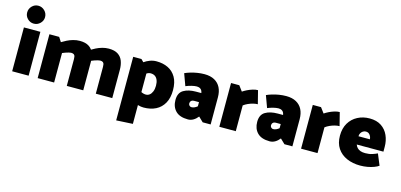

<svg xmlns="http://www.w3.org/2000/svg" viewBox="-80 -1291 4282 2051"><g transform="rotate(15 2061.5 -265.0)"><path d="M232 0V-485H50V0ZM140 -551Q181 -551 210.5 -580Q240 -609 240 -649Q240 -690 210.5 -719.5Q181 -749 140 -749Q100 -749 71 -719.5Q42 -690 42 -649Q42 -609 71 -580Q100 -551 140 -551Z M514 0V-326Q529 -333 547 -339Q565 -345 581.5 -349.5Q598 -354 607 -354Q629 -354 639 -346Q649 -338 651.5 -324.5Q654 -311 654 -296V0H836V-313Q836 -367 820 -409.5Q804 -452 766.5 -476.5Q729 -501 665 -501Q629 -501 593.5 -491Q558 -481 527 -465.5Q496 -450 472 -435L440 -485H332V0ZM835 -326Q850 -333 868 -339Q886 -345 902.5 -349.5Q919 -354 928 -354Q950 -354 960 -346Q970 -338 972.5 -324.5Q975 -311 975 -296V0H1157V-313Q1157 -367 1141 -409.5Q1125 -452 1087.5 -476.5Q1050 -501 986 -501Q950 -501 914.5 -491Q879 -481 848 -465.5Q817 -450 793 -435Z M1441 209V-393L1350 -484H1259V219ZM1382 -296Q1411 -326 1436 -344Q1461 -362 1485 -362Q1514 -362 1533.5 -349Q1553 -336 1563.5 -310.5Q1574 -285 1574 -248Q1574 -211 1563 -184Q1552 -157 1534 -143Q1516 -129 1493 -129Q1467 -129 1439 -143.5Q1411 -158 1382 -185L1331 -78Q1359 -46 1387.5 -26.5Q1416 -7 1445.5 2Q1475 11 1505 11Q1582 11 1639.5 -18Q1697 -47 1729.5 -105Q1762 -163 1762 -249Q1762 -336 1729.5 -392Q1697 -448 1641 -475Q1585 -502 1513 -502Q1476 -502 1441 -489Q1406 -476 1377.5 -455.5Q1349 -435 1331 -413Z M1966 -159Q1966 -176 1977.5 -187Q1989 -198 2007 -198H2063V-152Q2047 -139 2031 -132Q2015 -125 1999 -125Q1990 -125 1982.5 -129.5Q1975 -134 1970.5 -141.5Q1966 -149 1966 -159ZM1878 -325Q1906 -337 1940 -345.5Q1974 -354 1999 -354Q2022 -354 2039 -342Q2056 -330 2061 -303L2062 -298H2004Q1920 -298 1867 -266.5Q1814 -235 1814 -156Q1814 -81 1859 -35Q1904 11 1996 11Q2027 11 2054.5 -5Q2082 -21 2105 -50L2157 0H2245V-300Q2245 -362 2222.5 -407Q2200 -452 2155 -477Q2110 -502 2044 -502Q2004 -502 1964.5 -495.5Q1925 -489 1890.5 -478.5Q1856 -468 1830 -456Z M2523 0V-285Q2544 -301 2570.5 -313Q2597 -325 2624.5 -332Q2652 -339 2676 -339L2639 -485Q2612 -485 2581.5 -475.5Q2551 -466 2523.5 -452.5Q2496 -439 2476 -425L2432 -484H2341V0Z M2870 -159Q2870 -176 2881.5 -187Q2893 -198 2911 -198H2967V-152Q2951 -139 2935 -132Q2919 -125 2903 -125Q2894 -125 2886.5 -129.5Q2879 -134 2874.5 -141.5Q2870 -149 2870 -159ZM2782 -325Q2810 -337 2844 -345.5Q2878 -354 2903 -354Q2926 -354 2943 -342Q2960 -330 2965 -303L2966 -298H2908Q2824 -298 2771 -266.5Q2718 -235 2718 -156Q2718 -81 2763 -35Q2808 11 2900 11Q2931 11 2958.5 -5Q2986 -21 3009 -50L3061 0H3149V-300Q3149 -362 3126.5 -407Q3104 -452 3059 -477Q3014 -502 2948 -502Q2908 -502 2868.5 -495.5Q2829 -489 2794.5 -478.5Q2760 -468 2734 -456Z M3427 0V-285Q3448 -301 3474.5 -313Q3501 -325 3528.5 -332Q3556 -339 3580 -339L3543 -485Q3516 -485 3485.5 -475.5Q3455 -466 3427.5 -452.5Q3400 -439 3380 -425L3336 -484H3245V0Z M4103 -197V-250Q4103 -318 4077.5 -375.5Q4052 -433 4000.5 -467.5Q3949 -502 3871 -502Q3798 -502 3738.5 -471Q3679 -440 3644.5 -382Q3610 -324 3610 -242Q3610 -160 3647.5 -103.5Q3685 -47 3751 -18Q3817 11 3900 11Q3941 11 3980 4Q4019 -3 4051 -15Q4083 -27 4102 -41L4051 -164Q4029 -153 3995.5 -142Q3962 -131 3918 -131Q3887 -131 3865 -139Q3843 -147 3829 -162Q3815 -177 3808 -197ZM3803 -287Q3803 -306 3811.5 -321.5Q3820 -337 3835 -346.5Q3850 -356 3866 -356Q3889 -356 3902.5 -344.5Q3916 -333 3922.5 -317Q3929 -301 3929 -287Z"/></g></svg>

Font: Catamaran Black
Style: Regular
Weight: 900
Designer: Pria Ravichandran
Version: Version 2.000